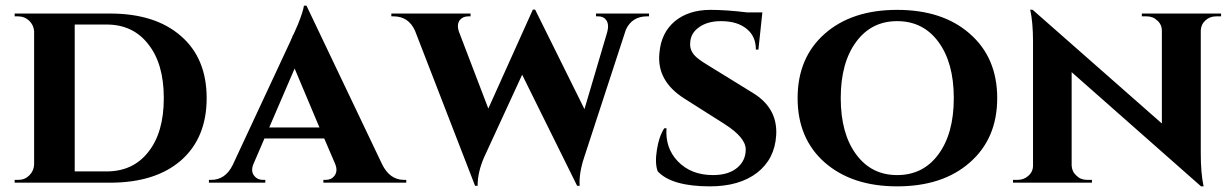

<svg xmlns="http://www.w3.org/2000/svg" viewBox="-20 -648 4371 681"><path d="M370 -600Q531 -600 622 -520Q713 -441 713 -300Q713 -159 622 -79Q531 0 370 0H32V-10H45Q68 -10 84 -26Q100 -42 101 -64V-538Q99 -560 83 -575Q67 -590 44 -590H32V-600ZM245 -40H358Q452 -40 506 -109Q561 -178 561 -300Q561 -422 506 -491Q452 -561 358 -561H245Z M1335 -66Q1362 -10 1413 -10H1421V0H1127V-10H1135Q1155 -10 1166 -24Q1179 -41 1169 -66L1130 -157H918L878 -64Q869 -40 882 -24Q893 -10 913 -10H921V0H721V-10H729Q779 -10 805 -62L1012 -506Q1012 -508 1016 -515L1018 -521L1022 -528Q1030 -547 1037 -562Q1056 -610 1058 -628H1067ZM1113 -196 1025 -405 935 -196Z M2282 -600V-590H2275Q2222 -590 2200 -543L2052 -90Q2033 -33 2036 11H2027L1832 -383L1697 -90Q1674 -37 1674 11H1665L1452 -539Q1429 -590 1376 -590H1368V-600H1649V-590H1641Q1622 -590 1611 -577Q1599 -561 1608 -535L1712 -263L1870 -614H1878L2053 -261L2134 -535Q2141 -562 2130 -577Q2121 -590 2102 -590H2094V-600Z M2651 -318Q2739 -264 2733 -168Q2728 -84 2665 -35Q2602 13 2498 13Q2363 13 2313 -40Q2302 -68 2310 -117Q2317 -163 2336 -193H2344Q2339 -123 2384 -76Q2431 -27 2509 -27Q2565 -27 2596 -54Q2625 -79 2625 -118Q2625 -160 2550 -208L2408 -298Q2308 -361 2319 -461Q2325 -532 2374 -573Q2423 -613 2500 -613Q2556 -613 2630 -604H2684L2670 -472H2661Q2661 -519 2629 -545Q2596 -573 2537 -573Q2489 -573 2459 -551Q2429 -530 2428 -495Q2426 -470 2445 -450Q2457 -437 2492 -416Z M3419 -529Q3517 -444 3517 -300Q3517 -156 3419 -71Q3323 13 3162 13Q3003 13 2906 -71Q2809 -156 2809 -300Q2809 -444 2906 -529Q3002 -613 3162 -613Q3323 -613 3419 -529ZM3308 -100Q3363 -174 3363 -300Q3363 -426 3308 -500Q3254 -573 3162 -573Q3071 -573 3017 -500Q2962 -426 2962 -300Q2962 -174 3017 -100Q3071 -27 3162 -27Q3254 -27 3308 -100Z M4311 -600V-590H4294Q4271 -590 4256 -576Q4240 -562 4239 -540V-103Q4239 -34 4249 13H4240L3781 -392V-61Q3782 -39 3798 -25Q3813 -10 3836 -10H3853V0H3573V-10H3589Q3612 -10 3628 -25Q3644 -39 3644 -61V-501Q3644 -568 3634 -614L3643 -613L4101 -210V-539Q4101 -561 4085 -575Q4070 -590 4047 -590H4030V-600Z"/></svg>

Font: Cinzel Bold(RUS BY LYAJKA)
Style: Regular
Weight: 700
Designer: Natanael Gama
Version: Version 1.001;PS 001.001;hotconv 1.0.56;makeotf.lib2.0.21325